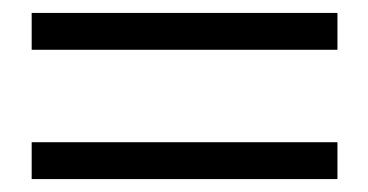

<svg xmlns="http://www.w3.org/2000/svg" viewBox="-20 -478 570 297"><path d="M502 -201H29V-258H502ZM502 -401H29V-458H502Z"/></svg>

Font: Source Serif 4 Variable
Style: Regular
Weight: 400
Designer: Frank Grießhammer
Foundry: Adobe
Version: Version 4.005;hotconv 1.1.0;makeotfexe 2.6.0